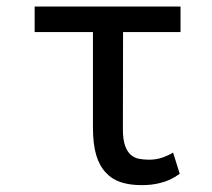

<svg xmlns="http://www.w3.org/2000/svg" viewBox="-20 -548 640 579"><path d="M524.4 -451.2V-528.3H84.5V-451.2H260.3V-163.1Q260.3 -113.8 270 -80.8Q279.8 -47.9 298.8 -27.8Q317.4 -7.3 344.5 1.5Q371.6 10.3 406.7 10.3Q421.4 10.3 435.8 8.8Q450.2 7.3 464.4 3.4Q478.5 0 492.9 -6.6Q507.3 -13.2 522 -23.9L502 -87.9Q488.8 -79.6 470 -73Q451.2 -66.4 429.7 -66.4Q413.6 -66.4 399.4 -69.1Q385.3 -71.8 374.5 -81.1Q363.8 -90.3 357.2 -108.6Q350.6 -127 350.6 -158.2L351.1 -451.2Z"/></svg>

Font: Roboto Mono
Style: Regular
Weight: 400
Monospace: yes
Designer: Google
Version: Version 3.000